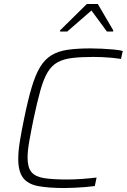

<svg xmlns="http://www.w3.org/2000/svg" viewBox="-20 -940 639 968"><path d="M306 8Q223 8 171.5 -2Q120 -12 96 -44Q72 -76 72 -139Q72 -177 80 -227Q88 -277 102 -344Q121 -437 140 -500.5Q159 -564 182.5 -602.5Q206 -641 239.5 -661.5Q273 -682 321 -689Q369 -696 436 -696Q464 -696 494 -694.5Q524 -693 552 -690.5Q580 -688 599 -683L590 -643Q570 -646 545.5 -648.5Q521 -651 496.5 -652Q472 -653 450 -653Q387 -653 343 -647.5Q299 -642 269.5 -625.5Q240 -609 220 -575.5Q200 -542 184 -485.5Q168 -429 150 -344Q136 -276 127.5 -227.5Q119 -179 119 -145Q119 -96 138.5 -72.5Q158 -49 202 -42Q246 -35 319 -35Q354 -35 395 -38Q436 -41 467 -45L458 -2Q437 1 411 3Q385 5 358 6.5Q331 8 306 8ZM283 -781V-787L418 -920H473L551 -787L550 -781H519L441 -887L319 -781Z"/></svg>

Font: Saira Thin ExtraLight
Style: Italic
Weight: 250
Italic angle: -12°
Version: Version 1.101